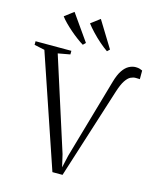

<svg xmlns="http://www.w3.org/2000/svg" viewBox="-153 -1077 969 1181"><g transform="rotate(15 332.0 -486.0)"><path d="M296 8 53.5 -706 -12.5 -720V-743H215.5V-720L138.5 -706L327.5 -115.5L346 -36L363.5 -114L510.5 -625.5Q524 -672.5 542.2 -699.2Q560.5 -726 581.8 -737.2Q603 -748.5 624.5 -748.5Q640.5 -748.5 650.2 -745.2Q660 -742 667.5 -738.5V-683.5Q667.5 -683.5 662.2 -684Q657 -684.5 640.5 -684.5Q625.5 -684.5 609.2 -676.8Q593 -669 576.5 -644.5Q560 -620 544 -569.5L360.5 8ZM273 -797.5Q255.5 -808 233 -824.8Q210.5 -841.5 187.8 -861.2Q165 -881 145.8 -900.5Q126.5 -920 115 -936L172.5 -979.5L289.5 -813L274 -797.5ZM427 -797.5Q405.5 -812 377.5 -836.2Q349.5 -860.5 323.8 -887.8Q298 -915 282.5 -936L340 -979.5L443 -812L428 -797.5Z"/></g></svg>

Font: Merriweather 120pt Light
Style: Regular
Weight: 300
Version: Version 2.100